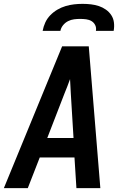

<svg xmlns="http://www.w3.org/2000/svg" viewBox="-26 -975 646 995"><path d="M-6 0 296 -735H434L494 0H370L360 -159H180L118 0ZM355 -260 341 -490Q340 -509 339 -527.5Q338 -546 337 -565Q330 -546 323 -527.5Q316 -509 308 -490L219 -260ZM195 -815Q199 -837 208.5 -858Q218 -879 234.5 -896Q251 -913 271.5 -925Q292 -937 314 -943.5Q336 -950 358 -952.5Q380 -955 402 -955Q424 -955 445.5 -952.5Q467 -950 486.5 -943.5Q506 -937 523 -925Q540 -913 551 -896Q562 -879 564.5 -858Q567 -837 563 -815H471Q474 -831 467.5 -844.5Q461 -858 448.5 -865.5Q436 -873 420.5 -875Q405 -877 389 -877Q374 -877 358 -875Q342 -873 327 -865.5Q312 -858 301 -844.5Q290 -831 287 -815Z"/></svg>

Font: Iosevka SS04 Extended
Style: Bold Italic
Weight: 700
Width: 7
Italic angle: -9°
Monospace: yes
Designer: Belleve Invis
Foundry: Belleve Invis
Version: Version 19.0.0; ttfautohint (v1.8.4)